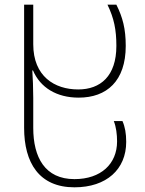

<svg xmlns="http://www.w3.org/2000/svg" viewBox="-20 -550 618 820"><path d="M298 250C435 250 519 173 519 56C519 20 514 -8 503 -33H466C476 -8 480 24 480 54C480 150 411 215 298 215C172 215 122 122 122 -4V-131C122 -168 120 -224 118 -249H121C152 -176 222 -133 316 -133C436 -133 517 -204 517 -354C517 -427 504 -476 477 -530H439C467 -472 477 -423 477 -354C477 -225 409 -168 314 -168C213 -168 122 -224 122 -361V-530H83V-4C83 145 147 250 298 250Z"/></svg>

Font: Noto Sans Georgian ExtraLight
Style: Regular
Weight: 200
Designer: Monotype Design Team, Akaki Razmadze
Foundry: Google LLC
Version: Version 2.005